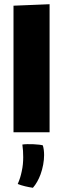

<svg xmlns="http://www.w3.org/2000/svg" viewBox="-20 -627 299 910"><path d="M44 0H215V-607L44 -600ZM86 58C89 78 90 98 90 118C90 141 88 163 83 185C79 205 73 225 64 245C83 253 114 260 136 263C151 246 163 224 172 200C183 170 189 137 189 108C189 91 187 75 183 62C169 57 111 54 86 58Z"/></svg>

Font: FilmFarsi Display
Style: Regular
Weight: 400
Designer: Borna Izadpanah
Foundry: Borna Izadpanah
Version: Version 1.000;PS 001.000;hotconv 1.0.88;makeotf.lib2.5.64775